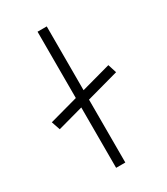

<svg xmlns="http://www.w3.org/2000/svg" viewBox="-184 -822 786 904"><g transform="rotate(-30 208.5 -370.0)"><path d="M34 -290 18 -337 383 -437 398 -390ZM173 0V-740H223V0Z"/></g></svg>

Font: Lexend Tera ExtraLight
Style: Regular
Weight: 250
Designer: Bonnie Shaver-Troup, Thomas Jockin
Foundry: Lexend
Version: Version 1.007